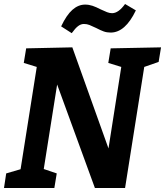

<svg xmlns="http://www.w3.org/2000/svg" viewBox="-21 -941 826 961"><path d="M533 -699 785 -704 773 -631 701 -606 605 0H454L265 -518L198 -95L263 -73L251 0H-1L10 -73L82 -94L163 -606L98 -626L110 -699L341 -704L522 -198L586 -606L521 -626ZM285 -809Q312 -866 341.5 -892Q371 -918 405 -918Q424 -918 442 -912Q460 -906 483 -894Q502 -885 515 -880Q528 -875 540 -875Q572 -875 605 -921L659 -889Q606 -778 533 -778Q514 -778 498.5 -783.5Q483 -789 460 -801Q439 -811 426.5 -816Q414 -821 399 -821Q384 -821 370 -810.5Q356 -800 338 -775Z"/></svg>

Font: Bitter Pro
Style: Bold Italic
Weight: 700
Italic angle: -9°
Designer: Sol Matas, and Bitter project Authors
Foundry: Sol Matas
Version: Version 1.010